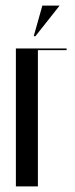

<svg xmlns="http://www.w3.org/2000/svg" viewBox="-20 -669 268 689"><path d="M37 -495H219V-489H116V0H37ZM101 -539 132 -649H194L107 -539Z"/></svg>

Font: Moniqa SemBd Narrow Display
Style: Regular
Weight: 600
Width: 4
Designer: Rajesh Rajput
Foundry: Rajesh Rajput
Version: Version 1.000